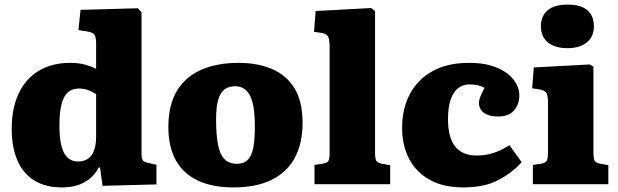

<svg xmlns="http://www.w3.org/2000/svg" viewBox="-20 -803 2695 837"><path d="M250 14Q178 14 129 -16.5Q80 -47 55.5 -104.5Q31 -162 31 -242Q31 -330 61 -394.5Q91 -459 148.5 -494Q206 -529 286 -529Q323 -529 350 -521.5Q377 -514 399 -503V-613Q399 -640 392 -651Q385 -662 359 -666L322 -672L331 -760L581 -767L597 -750V-134Q597 -112 602.5 -104Q608 -96 630 -92L662 -85V1L427 7L416 -73H411Q399 -50 378.5 -30.5Q358 -11 326.5 1.5Q295 14 250 14ZM320 -99Q346 -99 363.5 -111Q381 -123 390 -147.5Q399 -172 399 -206V-393Q381 -404 363 -410.5Q345 -417 323 -417Q294 -417 275 -399.5Q256 -382 247.5 -346Q239 -310 239 -255Q239 -201 248 -166.5Q257 -132 275 -115.5Q293 -99 320 -99Z M998 14Q907 14 843.5 -15.5Q780 -45 747 -103.5Q714 -162 714 -249Q714 -347 752.5 -409Q791 -471 860 -500Q929 -529 1020 -529Q1102 -529 1165 -502.5Q1228 -476 1263.5 -418.5Q1299 -361 1299 -268Q1299 -176 1264 -113Q1229 -50 1162 -18Q1095 14 998 14ZM1012 -89Q1043 -89 1060 -106Q1077 -123 1084 -158.5Q1091 -194 1091 -250Q1091 -302 1085 -336.5Q1079 -371 1067.5 -390.5Q1056 -410 1040.5 -418.5Q1025 -427 1004 -427Q979 -427 960.5 -414.5Q942 -402 932 -370.5Q922 -339 922 -282Q922 -215 930.5 -172Q939 -129 959 -109Q979 -89 1012 -89Z M1351 0V-84L1389 -90Q1407 -93 1412 -102Q1417 -111 1417 -139V-599Q1417 -632 1410 -644Q1403 -656 1380 -660L1349 -664L1356 -755L1598 -768L1615 -755V-137Q1615 -111 1620.5 -102Q1626 -93 1645 -89L1681 -83V0Z M1999 14Q1914 14 1854.5 -18.5Q1795 -51 1764 -109.5Q1733 -168 1733 -245Q1733 -330 1767 -393.5Q1801 -457 1866 -493Q1931 -529 2025 -529Q2096 -529 2145 -508.5Q2194 -488 2219 -455.5Q2244 -423 2244 -387Q2244 -363 2234.5 -342Q2225 -321 2205 -308Q2185 -295 2151 -295Q2113 -295 2090.5 -310.5Q2068 -326 2068 -356Q2068 -366 2073.5 -380.5Q2079 -395 2092 -420Q2078 -428 2062.5 -431.5Q2047 -435 2027 -435Q1998 -435 1977 -418.5Q1956 -402 1944.5 -368.5Q1933 -335 1933 -284Q1933 -204 1964 -164.5Q1995 -125 2058 -125Q2094 -125 2127.5 -135Q2161 -145 2201 -170L2254 -96Q2213 -50 2152.5 -18Q2092 14 1999 14Z M2303 0V-84L2342 -90Q2358 -93 2363.5 -102.5Q2369 -112 2369 -139V-351Q2369 -385 2362.5 -397Q2356 -409 2333 -413L2300 -418L2307 -509L2551 -522L2567 -512V-138Q2567 -116 2571 -105Q2575 -94 2594 -90L2632 -83V0ZM2454 -593Q2399 -593 2368.5 -618Q2338 -643 2338 -689Q2338 -733 2367.5 -758Q2397 -783 2454 -783Q2512 -783 2540.5 -758.5Q2569 -734 2569 -688Q2569 -643 2538 -618Q2507 -593 2454 -593Z"/></svg>

Font: Literata ExtraBold
Style: Regular
Weight: 800
Designer: Latin by Veronika Burian and Jose Scaglione. Greek by Irene Vlachou. Cyrillic by Vera Evstafieva.
Foundry: TypeTogether
Version: Version 3.103;gftools[0.9.29]